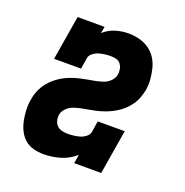

<svg xmlns="http://www.w3.org/2000/svg" viewBox="-104 -633 708 735"><g transform="rotate(20 250.0 -265.0)"><path d="M150 8Q128 8 107.5 2.5Q87 -3 72 -16.5Q57 -30 48 -48.5Q39 -67 35 -87.5Q31 -108 30 -129.5Q29 -151 33 -172Q35 -187 40.5 -202Q46 -217 54 -230Q62 -243 73 -254.5Q84 -266 97 -275.5Q110 -285 124 -292Q138 -299 153 -304Q168 -309 183 -312.5Q198 -316 213 -318.5Q228 -321 243 -324Q258 -327 272.5 -332Q287 -337 298.5 -348.5Q310 -360 313 -375Q315 -387 313 -398Q311 -409 304.5 -418Q298 -427 287 -430Q276 -433 264 -433Q252 -433 240 -431.5Q228 -430 216 -426.5Q204 -423 193 -414.5Q182 -406 180 -394L173 -349H63L93 -530H203L198 -503Q219 -522 245.5 -530Q272 -538 298 -538Q320 -538 342 -532.5Q364 -527 381.5 -515Q399 -503 411 -485Q423 -467 428.5 -445.5Q434 -424 436 -401.5Q438 -379 434 -356Q431 -342 426 -327Q421 -312 412.5 -299Q404 -286 393 -274.5Q382 -263 369 -254Q356 -245 342 -238Q328 -231 313.5 -226Q299 -221 284 -217.5Q269 -214 254 -211.5Q239 -209 224.5 -206Q210 -203 195.5 -198Q181 -193 169 -181.5Q157 -170 154 -155Q152 -143 155 -131Q158 -119 166 -111Q174 -103 186 -100Q198 -97 210 -97Q222 -97 234.5 -98.5Q247 -100 259 -103.5Q271 -107 282 -115.5Q293 -124 295 -136L302 -181H412L382 0H272L278 -36Q251 -12 217.5 -2Q184 8 150 8Z"/></g></svg>

Font: Iosevka Curly Slab XBdObl
Style: Regular
Weight: 800
Italic angle: -9°
Monospace: yes
Designer: Belleve Invis
Foundry: Belleve Invis
Version: Version 11.1.0; ttfautohint (v1.8.3)